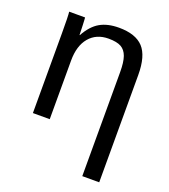

<svg xmlns="http://www.w3.org/2000/svg" viewBox="-136 -636 829 942"><g transform="rotate(20 278.0 -165.0)"><path d="M402.8 208V-335Q402.8 -387.2 392.6 -416Q382.3 -444.8 359.9 -457.5Q337.4 -470.2 293.9 -470.2Q230.5 -470.2 193.8 -426.8Q157.2 -383.3 157.2 -306.2V0H69.3V-415.5Q69.3 -507.8 66.4 -528.3H149.4Q149.9 -525.9 150.4 -515.1Q150.9 -504.4 151.6 -490.5Q152.3 -476.6 153.3 -438H154.8Q185.1 -492.7 224.9 -515.4Q264.6 -538.1 323.7 -538.1Q410.6 -538.1 450.9 -494.9Q491.2 -451.7 491.2 -352.1V208Z"/></g></svg>

Font: Liberation Sans
Style: Regular
Weight: 400
Designer: Steve Matteson
Foundry: Ascender Corporation
Version: Version 2.00.1